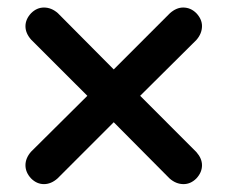

<svg xmlns="http://www.w3.org/2000/svg" viewBox="-20 -500 590 497"><path d="M60.5 -107.4 206.1 -252 60.5 -397.5Q45.9 -414.1 45.9 -432.1Q45.9 -450.2 60.5 -465.8Q75.2 -480.5 93.8 -480.5Q113.3 -480.5 129.9 -465.8L274.4 -320.3L419.9 -465.8Q436.5 -480.5 454.1 -480.5Q473.6 -480.5 488.3 -465.8Q502.9 -450.2 502.9 -432.6Q502.9 -413.1 488.3 -396.5L342.8 -252L488.3 -106.4Q502.9 -89.8 502.9 -72.3Q502.9 -53.7 488.3 -38.1Q473.6 -23.4 455.1 -23.4Q435.5 -23.4 418.9 -38.1L274.4 -183.6L128.9 -38.1Q112.3 -23.4 93.8 -23.4Q75.2 -23.4 60.5 -38.1Q45.9 -53.7 45.9 -72.3Q45.9 -90.8 60.5 -107.4Z"/></svg>

Font: FakePearl
Style: SemiBold
Weight: 400
Version: Version 1.2